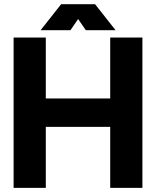

<svg xmlns="http://www.w3.org/2000/svg" viewBox="-20 -903 750 923"><path d="M318.8 -757.8 355.5 -811.5 392.6 -757.8H535.6L437 -882.8H273.9L175.3 -757.8ZM45.4 -722.7V0H200.2V-293H509.8V0H664.6V-722.7H509.8V-429.7H200.2V-722.7Z"/></svg>

Font: Giphurs ExtraBold
Style: Regular
Weight: 800
Version: Version 1.000